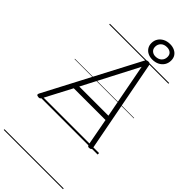

<svg xmlns="http://www.w3.org/2000/svg" viewBox="-535 -1332 1877 1877"><g transform="rotate(45 403.5 -393.0)"><path d="M11 13Q-5 12 -10 4Q-15 -4 -7 -18L493 -972Q499 -984 506.5 -989Q514 -994 529 -994Q543 -994 549 -988.5Q555 -983 558 -969L741 -15Q744 -2 738 5Q732 12 717 13Q703 15 697.5 9.5Q692 4 688 -10L635 -293H196L47 -9Q39 5 32 10Q25 15 11 13ZM222 -343H625L517 -911ZM539 -1034Q506 -1034 479 -1047Q452 -1060 436 -1084.5Q420 -1109 420 -1142Q420 -1178 437.5 -1205.5Q455 -1233 486 -1249Q517 -1265 558 -1265Q592 -1265 619.5 -1252Q647 -1239 662.5 -1215.5Q678 -1192 678 -1158Q678 -1122 660.5 -1094Q643 -1066 612 -1050Q581 -1034 539 -1034ZM540 -1077Q581 -1077 604.5 -1100Q628 -1123 628 -1158Q628 -1189 608 -1205.5Q588 -1222 557 -1222Q517 -1222 494 -1199.5Q471 -1177 471 -1143Q471 -1112 491 -1094.5Q511 -1077 540 -1077ZM0 469H819V479H0ZM0 -20H819V0H0ZM0 -505H819V-500H0ZM0 -989H819V-979H0Z"/></g></svg>

Font: Playwrite DE VA Guides
Style: Regular
Weight: 400
Designer: Veronika Burian, José Scaglione
Foundry: TypeTogether
Version: Version 1.003